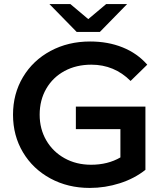

<svg xmlns="http://www.w3.org/2000/svg" viewBox="-20 -914 812 944"><path d="M353 -390H695V-79Q641 -36 569 -13Q497 10 421 10Q314 10 228 -36.5Q142 -83 93 -165Q44 -247 44 -350Q44 -453 93 -535Q142 -617 228.5 -663.5Q315 -710 423 -710Q511 -710 583 -681Q655 -652 704 -596L622 -516Q542 -596 429 -596Q355 -596 297.5 -565Q240 -534 207.5 -478Q175 -422 175 -350Q175 -280 207.5 -224Q240 -168 297.5 -136Q355 -104 428 -104Q510 -104 572 -140V-279H353ZM605 -894 471 -757H357L223 -894H326L414 -820L502 -894Z"/></svg>

Font: APTA Sans SemiBold
Style: Bold
Weight: 600
Version: Version 7.200